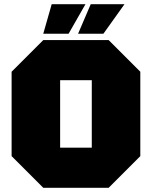

<svg xmlns="http://www.w3.org/2000/svg" viewBox="-20 -890 720 910"><path d="M35 -150V-550L185 -700H495L645 -550V-150L495 0H185ZM265 -510V-190H415V-510ZM185 -730 225 -870H385L305 -730ZM350 -730 410 -870H570L470 -730Z"/></svg>

Font: Tektur Black
Style: Regular
Weight: 900
Designer: Adam Jagosz
Foundry: Adam Jagosz
Version: Version 1.005;gftools[0.9.30]